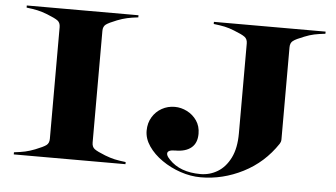

<svg xmlns="http://www.w3.org/2000/svg" viewBox="-51 -785 1575 899"><g transform="rotate(5 737.0 -335.0)"><path d="M40 -10Q70.5 -13.5 92 -18.2Q113.5 -23 138 -32.5Q176 -47.5 189 -57.2Q202 -67 202 -87.5V-612.5Q202 -633 189 -642.8Q176 -652.5 138 -667.5Q113.5 -677 92 -681.8Q70.5 -686.5 40 -690V-700H565V-690Q534.5 -686.5 513 -681.8Q491.5 -677 467 -667.5Q429 -652.5 416 -642.8Q403 -633 403 -612.5V-87.5Q403 -67 416 -57.2Q429 -47.5 467 -32.5Q491.5 -23 513 -18.2Q534.5 -13.5 565 -10V0H40ZM919.5 -690V-700H1444.5V-690Q1414 -686.5 1392.5 -682Q1371 -677.5 1346.5 -667.5Q1309 -653 1295.8 -643Q1282.5 -633 1282.5 -612.5V-179.5Q1282.5 -172.5 1280.5 -167Q1278.5 -161.5 1276 -158Q1215 -66.5 1119.5 -18Q1024 30.5 921 30.5Q873.5 30.5 825.5 14.2Q777.5 -2 737.8 -29.8Q698 -57.5 674 -92.5Q650 -127.5 650 -165Q650 -201 666.8 -228.8Q683.5 -256.5 711.2 -272Q739 -287.5 772 -287.5Q802 -287.5 830 -273.2Q858 -259 875.8 -233Q893.5 -207 893.5 -171.5Q893.5 -128 867 -106Q840.5 -84 792 -84Q755 -84 755 -66.5Q755 -61.5 758.2 -55.2Q761.5 -49 771 -39Q822.5 15.5 918.5 15.5Q962 15.5 999 -6.8Q1036 -29 1058.8 -74.8Q1081.5 -120.5 1081.5 -190V-612.5Q1081.5 -633 1068.2 -643Q1055 -653 1017.5 -667.5Q993 -677.5 971.5 -682Q950 -686.5 919.5 -690Z"/></g></svg>

Font: Engraving CC
Style: Bold
Weight: 700
Designer: indestructible type*
Foundry: Cowboy Collective
Version: Version 1.000